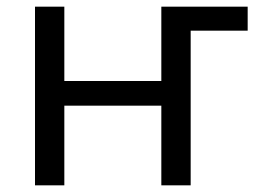

<svg xmlns="http://www.w3.org/2000/svg" viewBox="-20 -556 778 576"><path d="M85 0V-536H173V-313H464V-536H723V-464H552V0H464V-239H173V0Z"/></svg>

Font: Noto Sans Historical
Style: Regular
Weight: 400
Designer: Monotype Design Team
Foundry: Monotype Imaging Inc.
Version: Version 2.013; ttfautohint (v1.8.4.7-5d5b)